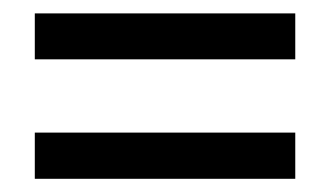

<svg xmlns="http://www.w3.org/2000/svg" viewBox="-20 -443 483 288"><path d="M32.2 -244.1V-174.8H422.9V-244.1ZM32.2 -422.9V-354H422.9V-422.9Z"/></svg>

Font: Tuffy
Style: Regular
Weight: 500
Designer: Thatcher Ulrich, Karoly Barta and Michael Everson
Version: Version 001.270